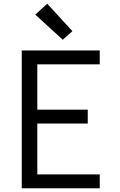

<svg xmlns="http://www.w3.org/2000/svg" viewBox="-20 -1004 640 1024"><path d="M96 0V-735H512V-661H179V-419H448V-345H179V-74H512V0ZM315 -792 168 -926 232 -984 366 -838Z"/></svg>

Font: Iosevka Meiseki Sans
Style: Regular
Weight: 400
Monospace: yes
Designer: Belleve Invis
Foundry: Belleve Invis
Version: Version 11.2.6; ttfautohint (v1.8.4)